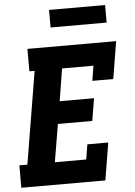

<svg xmlns="http://www.w3.org/2000/svg" viewBox="-61 -978 722 1024"><g transform="rotate(-5 300.0 -466.0)"><path d="M11 0V-120H54L136 -615H108V-735H583L550 -535H438L451 -615H283L255 -442H439L419 -322H235L201 -120H369L382 -200H494L461 0ZM541 -838H241V-932H541Z"/></g></svg>

Font: Iosevka Etoile Heavy Oblique
Style: Regular
Weight: 900
Italic angle: -9°
Designer: Belleve Invis
Foundry: Belleve Invis
Version: Version 15.5.2; ttfautohint (v1.8.4)